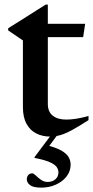

<svg xmlns="http://www.w3.org/2000/svg" viewBox="-20 -600 416 859"><path d="M194 -135Q194 -100 216 -82.5Q238 -65 276.5 -65Q297.5 -65 321.2 -68.8Q345 -72.5 376 -81V-62.5Q331.5 -34 302 -18Q272.5 -2 250 4.5Q227.5 11 204 11Q170 11 142.5 -2.8Q115 -16.5 98.8 -45.8Q82.5 -75 82.5 -121V-419L16.5 -464V-473.5Q23.5 -478 36 -485.8Q48.5 -493.5 65.2 -504Q82 -514.5 101.5 -527Q121 -539.5 142.2 -552.8Q163.5 -566 184.5 -579.5H194V-477ZM153 -434V-493.5H361L352 -434ZM164.5 239.5Q129.5 239.5 114.8 228.5Q100 217.5 100 202Q100 191.5 106.2 183.5Q112.5 175.5 124.5 175.5Q130.5 175.5 140.2 185.2Q150 195 163.5 204.5Q177 214 193.5 214Q214 214 227.8 202.2Q241.5 190.5 241.5 171Q241.5 158 233 146.5Q224.5 135 201.5 125Q178.5 115 134.5 106.5V103L223.5 -16H251.5L171.5 91.5L183 48Q229.5 59.5 253.8 73.2Q278 87 287 103Q296 119 296 136.5Q296 166 277.8 189.5Q259.5 213 229.5 226.2Q199.5 239.5 164.5 239.5Z"/></svg>

Font: Newsreader 60pt Medium
Style: Regular
Weight: 500
Designer: Hugues Gentile
Foundry: Production Type
Version: Version 1.003